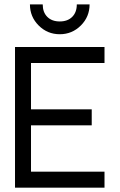

<svg xmlns="http://www.w3.org/2000/svg" viewBox="-20 -860 548 880"><path d="M459 0H48.8V-644.5H459V-571.3H122.1V-358.9H400.4V-285.6H122.1V-73.2H459ZM253.9 -703.1Q197.3 -703.1 157.2 -743.2Q117.2 -783.2 117.2 -839.8H175.8Q175.8 -803.7 196.8 -782.7Q217.8 -761.7 253.9 -761.7Q290 -761.7 311 -782.7Q332 -803.7 332 -839.8H390.6Q390.6 -783.2 350.6 -743.2Q310.5 -703.1 253.9 -703.1Z"/></svg>

Font: Catrinity
Style: Regular
Weight: 400
Designer: Alexander Lange
Foundry: High-Logic / Made with FontCreator
Version: Version 2.090;May 20, 2024;FontCreator 15.0.0.2974 64-bit